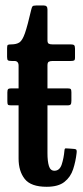

<svg xmlns="http://www.w3.org/2000/svg" viewBox="-20 -686 312 718"><path d="M266.5 -114Q263 -82.5 253.5 -53.2Q244 -24 221 -5.8Q198 12.5 154.5 12.5Q95.5 12.5 72.5 -16.8Q49.5 -46 49.5 -93V-292H22Q11.5 -292 9.5 -294.8Q7.5 -297.5 7.5 -308V-340.5Q7.5 -350 10.5 -352.8Q13.5 -355.5 22 -355.5H49.5V-440.5Q49.5 -458 33.5 -458H23.5Q13 -458 9.8 -460.5Q6.5 -463 6.5 -473V-506Q6.5 -516 9.2 -518Q12 -520 22 -520Q41.5 -520 52.8 -527.5Q64 -535 73.5 -562.5Q83 -590 97 -650.5Q99 -659 101.5 -662.2Q104 -665.5 115.5 -665.5H144Q157.5 -665.5 157.5 -651V-536Q157.5 -525.5 162 -522.8Q166.5 -520 176.5 -520H244.5Q254 -520 257.2 -517Q260.5 -514 260.5 -504V-470.5Q260.5 -461.5 256.8 -459.8Q253 -458 244.5 -458H177.5Q167.5 -458 162.5 -455.2Q157.5 -452.5 157.5 -441.5V-355.5H232.5Q242 -355.5 244.5 -352.8Q247 -350 247 -341V-309.5Q247 -299.5 244.5 -295.8Q242 -292 231.5 -292H157.5V-113.5Q157.5 -82.5 163 -65Q168.5 -47.5 183.5 -47.5Q203 -47.5 210.8 -71Q218.5 -94.5 221 -123Q221.5 -131.5 226 -131.2Q230.5 -131 239 -130.5L258 -129Q264.5 -128.5 266 -125Q267.5 -121.5 266.5 -114Z"/></svg>

Font: Besley* Condensed Medium
Style: Regular
Weight: 500
Width: 3
Designer: Owen Earl
Foundry: indestructible type*
Version: Version 3.000; ttfautohint (v1.8.3)